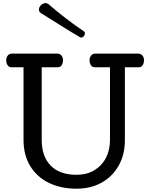

<svg xmlns="http://www.w3.org/2000/svg" viewBox="-20 -1174 944 1207"><path d="M460.9 12.2Q362.8 12.2 287.8 -24.2Q212.9 -60.5 170.4 -129.4Q127.9 -198.2 127.9 -294.9V-751H54.2Q35.6 -751 27.3 -764.4Q19 -777.8 19 -795.9Q19 -812 28.6 -824.5Q38.1 -836.9 55.2 -836.9H340.3Q357.4 -836.9 366.7 -824.5Q376 -812 376 -795.9Q376 -777.8 367.9 -764.4Q359.9 -751 341.3 -751H242.2V-294.9Q242.2 -190.4 298.8 -132.8Q355.5 -75.2 460.9 -75.2Q524.9 -75.2 572.3 -103.3Q619.6 -131.3 645.5 -180.7Q671.4 -230 671.4 -293.9V-751H578.1Q559.6 -751 551.3 -764.4Q543 -777.8 543 -795.9Q543 -812 552.5 -824.5Q562 -836.9 579.1 -836.9H849.1Q866.2 -836.9 875.7 -824.5Q885.3 -812 885.3 -795.9Q885.3 -777.8 877 -764.4Q868.7 -751 850.1 -751H765.1V-293.9Q765.1 -203.1 726.8 -134.3Q688.5 -65.4 620.1 -26.6Q551.8 12.2 460.9 12.2ZM489.7 -938Q485.4 -938 481 -941.4Q421.9 -975.6 358.6 -1015.6Q295.4 -1055.7 237.8 -1091.3Q224.6 -1100.1 224.6 -1113.3Q224.6 -1128.4 237.5 -1141.4Q250.5 -1154.3 265.6 -1154.3Q277.8 -1154.3 285.6 -1147Q335.4 -1104 393.3 -1059.3Q451.2 -1014.6 505.9 -978Q513.7 -973.1 513.7 -963.4Q513.7 -954.1 506.6 -946Q499.5 -938 489.7 -938Z"/></svg>

Font: Cutive
Style: Regular
Weight: 400
Version: Version 1.100; ttfautohint (v1.8.4.7-5d5b)